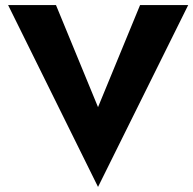

<svg xmlns="http://www.w3.org/2000/svg" viewBox="-20 -707 763 758"><path d="M367 -284 201 -687H12L367 31L723 -687H533Z"/></svg>

Font: SpinnyJost
Style: Bold
Weight: 700
Version: Version 3.710